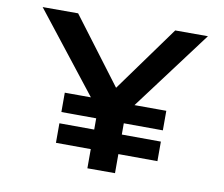

<svg xmlns="http://www.w3.org/2000/svg" viewBox="-77 -795 1040 890"><g transform="rotate(10 443.0 -350.0)"><path d="M388 0V-323L404 -254L54 -700H221L478 -359L432 -360L678 -700H832L510 -270L518 -331V0ZM224 -91V-183L702 -181V-89ZM224 -236V-327L702 -326V-234Z"/></g></svg>

Font: Lexend Peta Medium
Style: Regular
Weight: 500
Designer: Bonnie Shaver-Troup, Thomas Jockin
Foundry: Lexend
Version: Version 1.007